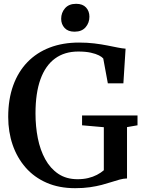

<svg xmlns="http://www.w3.org/2000/svg" viewBox="-20 -975 750 1006"><path d="M373.5 11Q289.5 11 224.2 -17.5Q159 -46 114.2 -97.2Q69.5 -148.5 46.2 -216.2Q23 -284 23 -362.5Q23 -454.5 49 -526.8Q75 -599 123.5 -649.2Q172 -699.5 240.5 -725.8Q309 -752 394 -752Q437 -752 474 -747.5Q511 -743 542.2 -736.8Q573.5 -730.5 597.5 -725.8Q621.5 -721 638 -720L626.5 -538.5H545L521 -668.5Q514.5 -676.5 498.5 -684.8Q482.5 -693 455.8 -699Q429 -705 390 -705Q318 -705 268 -668.2Q218 -631.5 192 -559.5Q166 -487.5 166 -380.5Q166 -312.5 178.2 -250.8Q190.5 -189 217 -140.8Q243.5 -92.5 285.5 -64.2Q327.5 -36 386.5 -36Q416.5 -36 441.8 -42Q467 -48 487.8 -58.8Q508.5 -69.5 524 -83V-308.5L410 -318.5V-370H700.5V-318.5L645.5 -309V-40Q626.5 -39.5 606.5 -34Q586.5 -28.5 563.5 -21Q540.5 -13.5 513 -6.2Q485.5 1 451 6Q416.5 11 373.5 11ZM370 -809Q336.5 -809 318.5 -828.5Q300.5 -848 300.5 -876.5Q300.5 -908.5 320.8 -931.8Q341 -955 378.5 -955H379.5Q413 -955 430.8 -935.8Q448.5 -916.5 448.5 -887.5Q448.5 -855.5 428.5 -832.2Q408.5 -809 371 -809Z"/></svg>

Font: Merriweather 60pt SemiBold
Style: Regular
Weight: 600
Version: Version 2.100